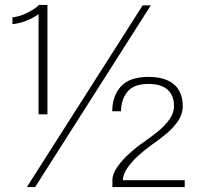

<svg xmlns="http://www.w3.org/2000/svg" viewBox="-20 -759 835 779"><path d="M172.5 -739V-295H136.5V-702Q134 -699 118.5 -690Q103 -681 79.8 -672.2Q56.5 -663.5 30.5 -661V-688.5Q55.5 -691.5 78 -701.2Q100.5 -711 116.8 -721.8Q133 -732.5 138 -739ZM89 0 559 -737.5H592L122.5 0ZM436 0V-30.5Q437 -54.5 456 -81.8Q475 -109 503.8 -135.2Q532.5 -161.5 563 -182.5Q592 -202.5 620.2 -225.2Q648.5 -248 667.2 -274Q686 -300 686 -329Q686 -372 659.8 -395.2Q633.5 -418.5 583 -418.5Q522 -418.5 496.5 -386.2Q471 -354 471 -307.5H435.5Q435.5 -369 470.2 -408Q505 -447 583.5 -447Q629 -447 659.8 -433Q690.5 -419 706 -392.5Q721.5 -366 721.5 -329Q721.5 -295 701.2 -266.2Q681 -237.5 651.8 -213.8Q622.5 -190 594.5 -170.5Q565 -149.5 538.5 -125Q512 -100.5 495.5 -75.5Q479 -50.5 478.5 -28H729.5V0Z"/></svg>

Font: Epilogue ExtraLight
Style: Regular
Weight: 250
Designer: Tyler Finck
Foundry: Etcetera Type Co
Version: Version 2.112